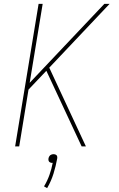

<svg xmlns="http://www.w3.org/2000/svg" viewBox="-20 -755 616 990"><path d="M58 0H79L127 -293L219 -390L401 0H423L234 -406L545 -735H518L133 -328L200 -735H179ZM223 215Q244 179 256 140Q268 101 275 62Q276 56 274.5 50.5Q273 45 267.5 42.5Q262 40 256 40Q250 40 244 42.5Q238 45 234.5 50.5Q231 56 230 62Q229 68 230.5 73.5Q232 79 237.5 82Q243 85 249 85Q250 85 252 84Q246 116 235 147Q224 178 207 206Z"/></svg>

Font: Iosevka Sparkle Thin
Style: Italic
Weight: 100
Italic angle: -9°
Designer: Belleve Invis
Foundry: Belleve Invis
Version: Version 4.5.0; ttfautohint (v1.8.3)